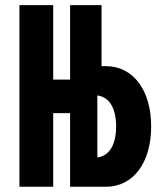

<svg xmlns="http://www.w3.org/2000/svg" viewBox="-20 -713 626 733"><path d="M54.2 0H183.1V-281.2H247.6V0H384.3C488.3 0 557.1 -91.3 557.1 -230C557.1 -369.1 488.3 -460.4 384.3 -460.4H367.7V-693.4H247.6V-409.2H183.1V-693.4H54.2ZM351.6 -348.6C397.5 -342.8 423.3 -299.8 423.3 -230C423.3 -160.6 397.5 -117.7 351.6 -111.8Z"/></svg>

Font: Cascadia Mono NF
Style: Bold
Weight: 700
Monospace: yes
Designer: Aaron Bell
Foundry: Saja Typeworks
Version: Version 2404.023